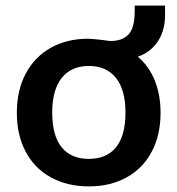

<svg xmlns="http://www.w3.org/2000/svg" viewBox="-20 -656 632 684"><path d="M471 -454Q511 -420 531.5 -369Q552 -318 552 -254Q552 -175 520.5 -115.5Q489 -56 431 -24Q373 8 297 8Q220 8 161.5 -24Q103 -56 71.5 -115.5Q40 -175 40 -254Q40 -334 71.5 -393.5Q103 -453 160.5 -485.5Q218 -518 294 -518Q307 -518 350 -513Q366 -510 375 -510Q416 -510 438 -533.5Q460 -557 460 -618V-636H568V-602Q568 -548 542.5 -509Q517 -470 471 -454ZM427 -255Q427 -336 393 -378.5Q359 -421 297 -421Q234 -421 200 -378.5Q166 -336 166 -255Q166 -173 199.5 -131.5Q233 -90 296 -90Q360 -90 393.5 -131.5Q427 -173 427 -255Z"/></svg>

Font: Muli-Bold
Style: Bold
Weight: 700
Version: Version 2.000